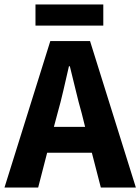

<svg xmlns="http://www.w3.org/2000/svg" viewBox="-26 -835 625 855"><path d="M230 -330 214 -270H353L338 -330Q324 -379 311 -434Q298 -489 285 -540H281Q269 -488 256.5 -433.5Q244 -379 230 -330ZM-6 0 198 -652H375L579 0H423L383 -155H184L144 0ZM132 -721V-815H434V-721Z"/></svg>

Font: Giro Regular
Style: Bold
Weight: 700
Designer: Paul D. Hunt
Foundry: Adobe Systems Incorporated
Version: Version 1.000;PS 1.0;hotconv 1.0.88;makeotf.lib2.5.647800